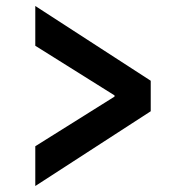

<svg xmlns="http://www.w3.org/2000/svg" viewBox="-20 -653 640 642"><path d="M98 -31V-164L363 -330V-334L98 -500V-633L484 -383V-281Z"/></svg>

Font: Source Code Pro ExtraLight
Style: Bold
Weight: 700
Monospace: yes
Version: Version 1.018;hotconv 1.0.116;makeotfexe 2.5.65601